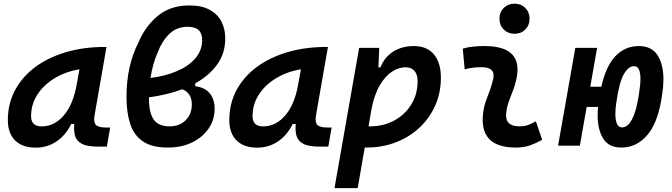

<svg xmlns="http://www.w3.org/2000/svg" viewBox="-20 -771 3556 1016"><path d="M168.9 10.3Q98.6 10.3 60.1 -27.8Q21.5 -65.9 21.5 -135.3Q21.5 -223.1 60.1 -294.7Q98.6 -366.2 167.7 -417Q236.8 -467.8 330.1 -495.1Q423.3 -522.5 532.2 -522.5H543.5L480.5 -161.6Q474.1 -125.5 486.8 -110.8Q499.5 -96.2 541 -96.2H563L545.4 4.9H499.5Q440.4 4.9 412.4 -10.5Q384.3 -25.9 377 -53Q369.6 -80.1 373 -114.7H356.9Q327.1 -54.7 278.6 -22.2Q230 10.3 168.9 10.3ZM200.7 -102.1Q267.6 -102.1 317.6 -160.4Q367.7 -218.8 386.2 -325.7L400.4 -404.3Q326.7 -392.1 268.8 -356.9Q210.9 -321.8 177.7 -270.3Q144.5 -218.8 144.5 -156.2Q144.5 -102.1 200.7 -102.1Z M1013.2 -330.1V-314.5Q1062.5 -309.1 1089.1 -278.1Q1115.7 -247.1 1115.7 -195.3Q1115.7 -137.7 1084.2 -91.3Q1052.7 -44.9 997.1 -17.6Q941.4 9.8 868.7 9.8Q783.7 9.8 735.8 -23.2Q688 -56.2 668.7 -116.2Q649.4 -176.3 649.4 -256.8Q649.4 -344.2 665.8 -415.5Q682.1 -486.8 711.4 -543.5Q747.6 -630.9 814.5 -686.5Q881.3 -742.2 981.4 -742.2Q1048.3 -742.2 1090.3 -718.8Q1132.3 -695.3 1152.1 -656Q1171.9 -616.7 1171.9 -568.4Q1171.9 -488.3 1128.7 -429Q1085.4 -369.6 1013.2 -330.1ZM776.4 -358.4Q854.5 -368.2 916.3 -394.5Q978 -420.9 1013.9 -462.6Q1049.8 -504.4 1049.8 -559.6Q1049.8 -629.4 973.1 -629.4Q915 -629.4 875.7 -591.1Q836.4 -552.7 814.5 -493.7Q801.3 -464.8 791.7 -430.2Q782.2 -395.5 776.4 -358.4ZM944.8 -298.8Q904.3 -283.7 859.9 -272.9Q815.4 -262.2 768.1 -255.9Q768.1 -252.4 768.1 -249.5Q768.1 -174.8 793.2 -138.7Q818.4 -102.5 876.5 -102.5Q930.2 -102.5 962.6 -134.8Q995.1 -167 995.1 -218.8Q995.1 -278.3 944.8 -298.8Z M1340.8 10.3Q1270.5 10.3 1231.9 -27.8Q1193.4 -65.9 1193.4 -135.3Q1193.4 -223.1 1231.9 -294.7Q1270.5 -366.2 1339.6 -417Q1408.7 -467.8 1502 -495.1Q1595.2 -522.5 1704.1 -522.5H1715.3L1652.3 -161.6Q1646 -125.5 1658.7 -110.8Q1671.4 -96.2 1712.9 -96.2H1734.9L1717.3 4.9H1671.4Q1612.3 4.9 1584.2 -10.5Q1556.2 -25.9 1548.8 -53Q1541.5 -80.1 1544.9 -114.7H1528.8Q1499 -54.7 1450.4 -22.2Q1401.9 10.3 1340.8 10.3ZM1372.6 -102.1Q1439.5 -102.1 1489.5 -160.4Q1539.6 -218.8 1558.1 -325.7L1572.3 -404.3Q1498.5 -392.1 1440.7 -356.9Q1382.8 -321.8 1349.6 -270.3Q1316.4 -218.8 1316.4 -156.2Q1316.4 -102.1 1372.6 -102.1Z M1872.6 224.6H1750L1880.4 -517.6H1986.8L1982.4 -414.6H1993.2Q2014.6 -468.8 2060.8 -498Q2106.9 -527.3 2170.9 -527.3Q2238.8 -527.3 2275.9 -483.6Q2313 -439.9 2313 -359.4Q2313 -280.3 2283.2 -213.1Q2253.4 -146 2200.2 -95.9Q2147 -45.9 2075.2 -18.1Q2003.4 9.8 1918.9 9.8Q1914.6 9.8 1910.2 9.8ZM1930.2 -102.5Q1934.1 -102.5 1938.5 -102.5Q2010.3 -102.5 2067.1 -133.8Q2124 -165 2157 -219.2Q2189.9 -273.4 2189.9 -341.8Q2189.9 -377 2173.1 -396Q2156.2 -415 2125.5 -415Q2089.8 -415 2054 -391.6Q2018.1 -368.2 1989 -318.6Q1960 -269 1945.3 -190.4Z M2815.4 -129.4 2849.1 -31.2Q2819.3 -14.2 2786.1 -2.2Q2752.9 9.8 2710 9.8Q2524.4 9.8 2534.7 -153.3Q2538.1 -206.5 2558.1 -255.9Q2578.1 -305.2 2588.9 -349.1Q2606 -415.5 2528.3 -415.5Q2481.9 -415.5 2439 -404.3L2428.7 -513.7Q2457.5 -522 2486.3 -524.7Q2515.1 -527.3 2543.9 -527.3Q2755.4 -527.3 2710.9 -345.2Q2703.1 -312 2691.4 -283.4Q2679.7 -254.9 2670.2 -226.8Q2660.6 -198.7 2658.2 -166.5Q2653.8 -102.5 2729 -102.5Q2753.4 -102.5 2771.7 -108.6Q2790 -114.7 2815.4 -129.4ZM2702.6 -592.3Q2668.5 -592.3 2645.8 -614.7Q2623 -637.2 2623 -671.9Q2623 -706.5 2645.8 -729Q2668.5 -751.5 2702.6 -751.5Q2737.3 -751.5 2759.8 -729Q2782.2 -706.5 2782.2 -671.9Q2782.2 -637.2 2759.8 -614.7Q2737.3 -592.3 2702.6 -592.3Z M3269 9.8Q3201.2 9.8 3171.9 -37.6Q3142.6 -85 3142.6 -160.6Q3142.6 -182.6 3144.5 -205.1H3084.5L3048.3 0H2933.1L3024.4 -517.6H3139.6L3103.5 -312H3162.1Q3186.5 -421.9 3237.3 -474.6Q3288.1 -527.3 3359.4 -527.3Q3428.7 -527.3 3459.7 -478.5Q3490.7 -429.7 3490.7 -350.1Q3490.7 -316.4 3484.9 -278.8Q3465.8 -129.4 3408.2 -59.8Q3350.6 9.8 3269 9.8ZM3272.9 -96.7Q3290 -96.7 3306.9 -114Q3323.7 -131.3 3338.4 -172.6Q3353 -213.9 3362.8 -285.6Q3365.2 -302.2 3367.2 -320.3Q3369.1 -338.4 3369.1 -354.5Q3369.1 -382.3 3361.8 -401.6Q3354.5 -420.9 3335 -420.9Q3306.2 -420.9 3281.5 -378.9Q3256.8 -336.9 3241.7 -230.5Q3236.3 -198.2 3236.3 -167.5Q3236.3 -137.7 3244.1 -117.2Q3252 -96.7 3272.9 -96.7Z"/></svg>

Font: Cascadia Code NF SemiBold
Style: Italic
Weight: 600
Italic angle: -10°
Monospace: yes
Designer: Aaron Bell
Foundry: Saja Typeworks
Version: Version 2404.023; ttfautohint (v1.8.4)